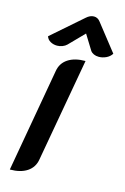

<svg xmlns="http://www.w3.org/2000/svg" viewBox="-144 -1034 724 1108"><g transform="rotate(15 218.5 -480.5)"><path d="M142 -609Q150 -657 189.5 -683Q229 -709 293 -709L183 -91Q175 -43 136 -17Q97 9 33 9ZM111 -752Q89 -752 71 -762Q53 -772 47 -791L229 -950Q251 -970 274 -970Q297 -970 312 -950L437 -791Q425 -772 403.5 -762Q382 -752 360 -752Q343 -752 330 -758Q317 -764 310 -774L255 -863L168 -774Q158 -764 142.5 -758Q127 -752 111 -752Z"/></g></svg>

Font: K2D
Style: Bold Italic
Weight: 700
Italic angle: -10°
Designer: Katatrad Aksorn Co.,Ltd.
Foundry: Cadson Demak Co.,Ltd.
Version: Version 1.000; ttfautohint (v1.6)